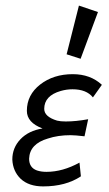

<svg xmlns="http://www.w3.org/2000/svg" viewBox="-20 -658 390 686"><path d="M344 -355 312 -310Q289 -339 239 -339Q218 -339 197 -333Q138 -316 138 -269Q138 -241 184 -227Q196 -224 215 -224Q251 -224 295 -232L282 -171Q248 -175 232 -175Q187 -175 151 -163Q86 -144 84 -91Q84 -59 112 -49Q127 -44 146 -44Q204 -44 264 -77L269 -28Q215 8 134 8Q83 8 54 -19Q26 -46 24 -88Q24 -130 53 -160.5Q82 -191 132 -199Q76 -220 76 -262Q76 -319 123.5 -356Q171 -393 240 -393Q303 -393 344 -355ZM262 -638 330 -615 268 -448 218 -464Z"/></svg>

Font: GFS Neohellenic Rg
Style: Italic
Weight: 400
Italic angle: -12°
Designer: Takis Katsoulidis and George D. Matthiopoulos
Foundry: Takis Katsoulidis and George D. Matthiopoulos
Version: Version 1.0